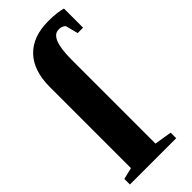

<svg xmlns="http://www.w3.org/2000/svg" viewBox="-230 -742 780 780"><g transform="rotate(-45 159.5 -352.0)"><path d="M53 -510Q53 -604 101 -654Q149 -704 238 -704Q288 -704 319 -695V-585H288L274 -639Q262 -651 243 -650Q194 -650 194 -526V-44L269 -32V0H3V-32L53 -44Z"/></g></svg>

Font: Libra Serif Modern
Style: Bold
Weight: 700
Designer: Stefan Peev, Context Ltd
Foundry: Ascender Corporation
Version: Version 1.000